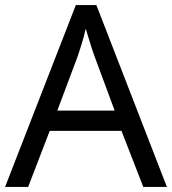

<svg xmlns="http://www.w3.org/2000/svg" viewBox="-20 -737 679 757"><path d="M545 0 459 -221H176L91 0H0L279 -717H360L638 0ZM352 -517Q349 -525 342 -546Q335 -567 328.5 -589.5Q322 -612 318 -624Q311 -593 302 -563.5Q293 -534 287 -517L206 -301H432Z"/></svg>

Font: Noto Sans Syriac Eastern
Style: Regular
Weight: 400
Designer: Patrick Giasson and the Monotype Design Team
Foundry: Monotype Imaging Inc.
Version: Version 3.001; ttfautohint (v1.8.4.7-5d5b)